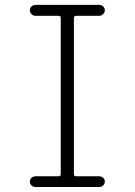

<svg xmlns="http://www.w3.org/2000/svg" viewBox="-20 -750 540 770"><path d="M214.8 -43Q223.6 -43 223.6 -51.8V-677.7Q223.6 -686.5 214.8 -686.5H122.1Q113.3 -686.5 106.4 -693.4Q99.6 -700.2 99.6 -709Q99.6 -717.8 106.4 -724.1Q113.3 -730.5 122.1 -730.5H377.9Q386.7 -730.5 393.6 -724.1Q400.4 -717.8 400.4 -709Q400.4 -700.2 393.6 -693.4Q386.7 -686.5 377.9 -686.5H285.2Q276.4 -686.5 276.4 -677.7V-51.8Q276.4 -43 285.2 -43H377.9Q386.7 -43 393.6 -37.1Q400.4 -31.2 400.4 -22Q400.4 -12.7 393.6 -6.3Q386.7 0 377.9 0H122.1Q113.3 0 106.4 -6.3Q99.6 -12.7 99.6 -22Q99.6 -31.2 106.4 -37.1Q113.3 -43 122.1 -43Z"/></svg>

Font: Rounded Mgen+ 1mn light
Style: Regular
Weight: 200
Designer: [Source Han Sans]
Ryoko NISHIZUKA  (kana & ideographs); Paul D. Hunt (Latin, Greek & Cyrillic); Wenlong ZHANG  (bopomofo
Version: Version 1.059.20150602